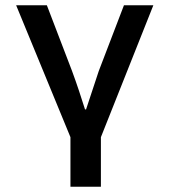

<svg xmlns="http://www.w3.org/2000/svg" viewBox="-20 -511 640 725"><path d="M246 194V7L41 -491H157L252 -243Q266 -205 278 -169Q290 -133 301 -98H305Q317 -133 328.5 -169Q340 -205 353 -243L448 -491H559L361 7V194Z"/></svg>

Font: Source Code Pro SemiBold
Style: Regular
Weight: 600
Monospace: yes
Designer: Paul D. Hunt, Teo Tuominen
Foundry: Adobe Systems Incorporated
Version: Version 1.018;hotconv 1.0.116;makeotfexe 2.5.65601